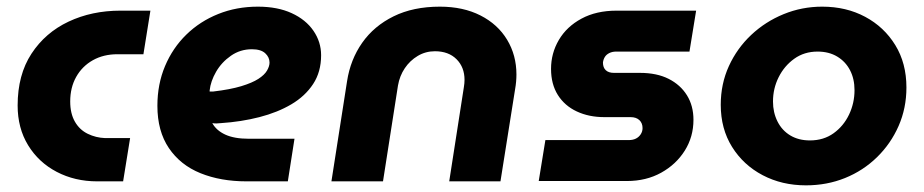

<svg xmlns="http://www.w3.org/2000/svg" viewBox="-20 -545 2776 577"><path d="M272 0Q205 0 150.5 -28.5Q96 -57 64.5 -108.5Q33 -160 33 -228Q33 -320 74.5 -383.5Q116 -447 186 -480Q256 -513 342 -513H432L411 -382H333Q291 -382 259 -364Q227 -346 209 -314Q191 -282 191 -240Q191 -204 205 -179.5Q219 -155 243.5 -143Q268 -131 296 -130H371L350 0Z M721 0Q643 0 582.5 -24.5Q522 -49 487.5 -100Q453 -151 453 -227Q453 -292 476 -346.5Q499 -401 540 -441Q581 -481 636 -503Q691 -525 755 -525Q814 -525 856.5 -505.5Q899 -486 922 -452.5Q945 -419 945 -379Q945 -329 921 -292.5Q897 -256 855.5 -231.5Q814 -207 759.5 -193Q705 -179 644 -175Q636 -174 630 -174Q624 -174 618 -175Q630 -153 657 -140.5Q684 -128 728 -128H865L845 0ZM610 -270Q612 -270 614.5 -270Q617 -270 621 -270Q672 -276 705 -286Q738 -296 756.5 -308Q775 -320 782.5 -333Q790 -346 790 -357Q790 -373 777 -385Q764 -397 737 -397Q702 -397 674 -377.5Q646 -358 629.5 -329.5Q613 -301 610 -273Q610 -272 610 -271.5Q610 -271 610 -270Z M976 0 1023 -301Q1033 -366 1068.5 -416.5Q1104 -467 1163 -496Q1222 -525 1302 -525Q1372 -525 1424 -498.5Q1476 -472 1504 -425.5Q1532 -379 1532 -321Q1532 -311 1531 -299.5Q1530 -288 1528 -277L1484 0H1330L1374 -283Q1375 -289 1375.5 -294.5Q1376 -300 1376 -305Q1376 -343 1352 -367Q1328 -391 1287 -391Q1259 -391 1235.5 -377Q1212 -363 1196.5 -340Q1181 -317 1176 -288L1131 0Z M1599 -1 1619 -124H1869Q1882 -124 1891 -128.5Q1900 -133 1905.5 -141.5Q1911 -150 1911 -160Q1911 -175 1901.5 -184Q1892 -193 1875 -193H1796Q1750 -193 1713.5 -210Q1677 -227 1656.5 -259.5Q1636 -292 1636 -338Q1636 -385 1659.5 -425Q1683 -465 1727.5 -489Q1772 -513 1833 -513H2072L2052 -390H1832Q1820 -390 1811 -385.5Q1802 -381 1797.5 -373.5Q1793 -366 1792 -357Q1792 -342 1800.5 -334Q1809 -326 1825 -326H1903Q1954 -326 1989.5 -308Q2025 -290 2044.5 -258.5Q2064 -227 2064 -185Q2064 -134 2038 -92.5Q2012 -51 1967 -26Q1922 -1 1864 -1Z M2402 12Q2330 12 2272 -18.5Q2214 -49 2180 -103.5Q2146 -158 2146 -230Q2146 -293 2170.5 -346.5Q2195 -400 2237.5 -440Q2280 -480 2335 -502.5Q2390 -525 2451 -525Q2523 -525 2580 -494.5Q2637 -464 2670.5 -409.5Q2704 -355 2704 -282Q2704 -220 2680.5 -166.5Q2657 -113 2615.5 -72.5Q2574 -32 2519.5 -10Q2465 12 2402 12ZM2414 -123Q2455 -123 2485 -144.5Q2515 -166 2531.5 -200.5Q2548 -235 2548 -274Q2548 -308 2534.5 -334Q2521 -360 2496 -375Q2471 -390 2437 -390Q2397 -390 2367 -368.5Q2337 -347 2320 -313Q2303 -279 2303 -240Q2303 -207 2316.5 -180Q2330 -153 2355 -138Q2380 -123 2414 -123Z"/></svg>

Font: MuseoModerno Thin
Style: Bold Italic
Weight: 700
Italic angle: -9°
Version: Version 1.003